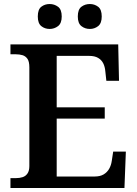

<svg xmlns="http://www.w3.org/2000/svg" viewBox="-20 -935 682 955"><path d="M32 0V-49H59Q78 -49 93 -54Q108 -59 117 -72.5Q126 -86 126 -109V-600Q126 -629 116.5 -642.5Q107 -656 92 -660.5Q77 -665 58 -665H32V-714H568L572 -533H509L504 -579Q502 -603 493.5 -620Q485 -637 468 -647Q451 -657 424 -657H262V-401H501V-345H262V-57H450Q478 -57 495.5 -67.5Q513 -78 523 -95.5Q533 -113 536 -135L543 -181H606L599 0ZM427 -791Q403 -791 385 -805Q367 -819 367 -853Q367 -888 385 -901.5Q403 -915 427 -915Q450 -915 468 -901.5Q486 -888 486 -853Q486 -819 468 -805Q450 -791 427 -791ZM227 -791Q203 -791 185.5 -805Q168 -819 168 -853Q168 -888 185.5 -901.5Q203 -915 227 -915Q250 -915 268.5 -901.5Q287 -888 287 -853Q287 -819 268.5 -805Q250 -791 227 -791Z"/></svg>

Font: Noto Serif Hebrew SemiBold
Style: Regular
Weight: 600
Version: Version 2.003